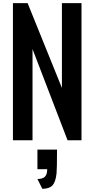

<svg xmlns="http://www.w3.org/2000/svg" viewBox="-20 -895 602 1225"><path d="M281.2 184.6H218.8V59.6H343.8Q343.8 181.6 340.8 210.9Q335 266.6 314.5 288.1Q294.4 309.6 250 309.6L218.8 247.1Q252 247.1 266.6 232.4Q281.2 217.8 281.2 184.6ZM62.5 0V-875H156.2L375 -334V-875H500V0H411.1L187.5 -582V0Z"/></svg>

Font: Oswald-Regular
Style: Regular
Weight: 400
Designer: vernon adams
Foundry: vernon adams
Version: Version 2.002; ttfautohint (v0.92.18-e454-dirty) -l 8 -r 50 